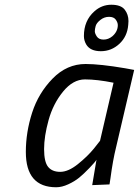

<svg xmlns="http://www.w3.org/2000/svg" viewBox="-20 -780 586 810"><path d="M217 10Q89 10 89 -139Q89 -222 115.5 -304.5Q142 -387 202 -448.5Q262 -510 341 -510Q402 -510 508 -492L546 -485L470 -160Q456 -104 446 -28L442 -2L369 1Q383 -85 387 -106Q382 -97 357.5 -71.5Q333 -46 314 -30.5Q295 -15 268 -2.5Q241 10 217 10ZM459 -431Q389 -445 338.5 -445Q288 -445 246 -393.5Q204 -342 185 -273.5Q166 -205 166 -151Q166 -97 183 -76Q200 -55 234 -55Q268 -55 308.5 -87.5Q349 -120 376 -153L402 -186ZM378 -732Q409 -760 449.5 -760Q490 -760 506 -739.5Q522 -719 522 -691Q522 -683 521 -675Q517 -626 483.5 -595Q450 -564 405.5 -564Q361 -564 344 -592Q334 -609 334 -628Q334 -693 378 -732ZM454 -627Q477 -647 477 -674Q477 -685 468.5 -697Q460 -709 440 -709Q420 -709 403.5 -696Q387 -683 383.5 -670Q380 -657 380 -648Q380 -639 388.5 -626Q397 -613 417 -613Q437 -613 454 -627Z"/></svg>

Font: TitilliumWebItalic
Style: Italic
Weight: 400
Italic angle: -13°
Version: Version 1.001;PS 57.000;hotconv 1.0.70;makeotf.lib2.5.55311